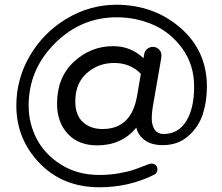

<svg xmlns="http://www.w3.org/2000/svg" viewBox="-20 -708 938 811"><path d="M473 -688Q631 -687 742.5 -590Q854 -493 854 -342Q854 -279 836.5 -225.5Q819 -172 775.5 -133.5Q732 -95 668 -95Q618 -95 590 -117Q562 -139 556 -169Q494 -94 391 -94Q311 -94 266 -143Q221 -192 221 -270Q221 -381 292 -447Q363 -513 458 -513Q533 -513 586 -462L589 -479Q591 -492 601.5 -501Q612 -510 626 -510Q641 -510 651.5 -499.5Q662 -489 662 -473Q662 -468 661 -462L628 -272Q621 -235 621 -207Q621 -179 633.5 -160.5Q646 -142 671 -142Q733 -142 766.5 -196Q800 -250 800 -342Q800 -434 750.5 -502.5Q701 -571 628 -603Q555 -635 473 -635Q322 -635 211.5 -524.5Q101 -414 101 -262Q101 -188 134.5 -122.5Q168 -57 237.5 -13Q307 31 400 31Q443 31 482.5 24Q522 17 546.5 8.5Q571 0 609 -15Q615 -17 620 -17Q631 -17 638 -10Q645 -3 645 7Q645 23 631 30Q525 83 400 83Q245 83 147 -19Q49 -121 49 -262Q49 -375 106.5 -473Q164 -571 262 -629.5Q360 -688 473 -688ZM559 -303 575 -396Q531 -442 462 -442Q395 -442 346.5 -399Q298 -356 298 -280Q298 -222 330 -192.5Q362 -163 413 -163Q535 -163 559 -303Z"/></svg>

Font: Varela Round
Style: Regular
Weight: 400
Designer: Joe Prince
Foundry: Joe Prince
Version: Version 1.000